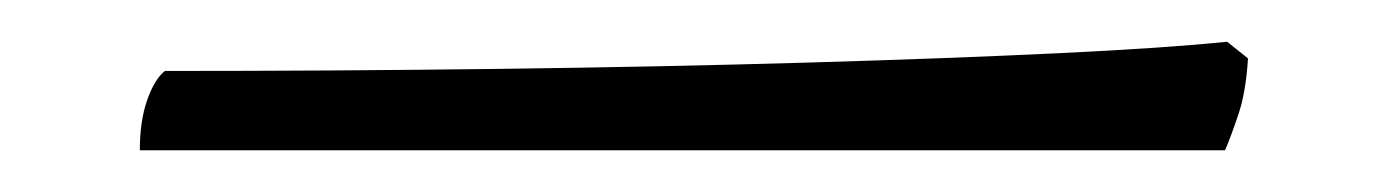

<svg xmlns="http://www.w3.org/2000/svg" viewBox="-20 -23 665 92"><path d="M47 49Q47 35 50.5 25Q54 15 59 11Q141 11 219.5 10Q298 9 366.5 7Q435 5 487 2.5Q539 0 568 -3L578 5Q577 21 573.5 31.5Q570 42 567 49Z"/></svg>

Font: Texturina 12pt Thin
Style: Regular
Weight: 250
Designer: Guillermo Torres Carreño
Foundry: Omnibus-Type
Version: Version 1.002